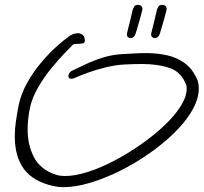

<svg xmlns="http://www.w3.org/2000/svg" viewBox="-20 -734 840 792"><path d="M242 38Q220 38 198 33Q116 14 78.5 -37Q41 -88 41 -172Q41 -201 45.5 -232.5Q50 -264 57 -300Q67 -348 92.5 -393Q118 -438 150 -476Q182 -514 212 -541Q242 -568 261 -581Q267 -587 278.5 -592Q290 -597 301 -597Q312 -597 321 -590Q330 -583 330 -566Q330 -556 319 -554.5Q308 -553 296 -553Q284 -553 280 -549Q271 -540 246 -514Q221 -488 191.5 -452Q162 -416 137.5 -374Q113 -332 104 -291Q99 -268 96.5 -245Q94 -222 94 -199Q94 -137 119.5 -86.5Q145 -36 208 -14Q226 -8 249 -8Q290 -8 343 -25Q396 -42 452 -71.5Q508 -101 561 -138Q614 -175 657 -215.5Q700 -256 725 -295.5Q750 -335 750 -368Q750 -371 750 -374.5Q750 -378 749 -381Q729 -437 680 -453.5Q631 -470 566 -470Q549 -470 531 -469.5Q513 -469 494 -468Q457 -466 417.5 -456.5Q378 -447 343.5 -434.5Q309 -422 287 -412Q280 -409 274 -409Q262 -409 262 -421Q262 -426 266.5 -433Q271 -440 281 -444Q302 -454 333.5 -469Q365 -484 404.5 -496.5Q444 -509 488 -511Q511 -512 534.5 -513.5Q558 -515 583 -515Q626 -515 667 -506.5Q708 -498 742 -473.5Q776 -449 796 -400Q798 -393 799 -385.5Q800 -378 800 -370Q800 -326 773 -279Q746 -232 699.5 -186.5Q653 -141 595 -100.5Q537 -60 474.5 -29Q412 2 352 20Q292 38 242 38ZM504 -597Q509 -616 515.5 -643.5Q522 -671 528 -696Q530 -701 534 -707.5Q538 -714 551 -714Q558 -714 563.5 -708Q569 -702 567 -693Q561 -668 553 -641Q545 -614 540 -597Q534 -577 518 -577Q511 -577 506.5 -582.5Q502 -588 504 -597ZM618 -577Q611 -577 606.5 -582.5Q602 -588 604 -597Q609 -616 615.5 -643.5Q622 -671 628 -696Q630 -701 634 -707.5Q638 -714 651 -714Q658 -714 663.5 -708Q669 -702 667 -693Q661 -668 653 -641Q645 -614 640 -597Q634 -577 618 -577Z"/></svg>

Font: Grape Nuts
Style: Regular
Weight: 400
Designer: Robert E. Leuschke
Foundry: Robert E. Leuschke
Version: Version 1.010; ttfautohint (v1.8.3)